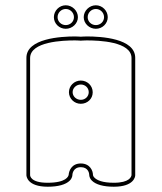

<svg xmlns="http://www.w3.org/2000/svg" viewBox="-20 -670 612 727"><path d="M286 -292C269 -292 255 -305 255 -321C255 -337 269 -350 286 -350C303 -350 316 -337 316 -321C316 -305 303 -292 286 -292ZM492 -16V-451C492 -525 362 -532 309 -532C297 -532 288 -531 286 -531C283 -531 276 -532 264 -532C212 -532 80 -525 80 -451V-7C80 -4 82 37 161 37C200 37 229 29 244 14C254 4 254 -6 254 -7C254 -8 255 -37 286 -37C314 -37 318 -14 318 -7C318 -6 318 4 328 14C343 29 372 37 411 37C488 37 492 -2 492 -6ZM331 -320V-321C331 -345 311 -365 286 -365C261 -365 241 -345 241 -321C241 -297 261 -277 286 -277C311 -277 331 -296 331 -320ZM264 -517C277 -517 285 -516 285 -516H286C288 -516 296 -517 308 -517C354 -517 478 -513 478 -450V-7C477 -1 471 22 411 22C367 22 348 12 339 4C332 -2 332 -8 332 -8C332 -23 321 -51 286 -51C251 -51 241 -23 240 -8C239 -3 232 22 160 22C95 22 94 -5 94 -7V-19V-450C94 -513 219 -517 264 -517ZM275 -605C275 -629 254 -650 229 -650C204 -650 184 -629 184 -605C184 -581 204 -561 229 -561C254 -561 275 -581 275 -605ZM260 -605C260 -588 246 -575 229 -575C212 -575 198 -588 198 -605C198 -622 212 -636 229 -636C246 -636 260 -622 260 -605ZM388 -605C388 -629 368 -650 343 -650C318 -650 297 -629 297 -605C297 -581 318 -561 343 -561C368 -561 388 -581 388 -605ZM374 -605C374 -588 360 -575 343 -575C326 -575 312 -588 312 -605C312 -622 326 -636 343 -636C360 -636 374 -622 374 -605Z"/></svg>

Font: Platiipus Light
Style: Light
Weight: 400
Version: Version 001.000